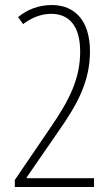

<svg xmlns="http://www.w3.org/2000/svg" viewBox="-20 -744 441 764"><path d="M354 0V-35H86V-38L215 -225C287 -328 338 -419 338 -540C338 -659 280 -724 186 -724C133 -724 87 -705 52 -676L72 -648C103 -672 142 -689 184 -689C253 -689 299 -643 299 -539C299 -431 256 -346 184 -241L39 -28V0Z"/></svg>

Font: Noto Sans Thai ExtCond ExtLt
Style: Regular
Weight: 200
Width: 2
Designer: Monotype Design Team
Foundry: Monotype Imaging Inc.
Version: Version 2.002